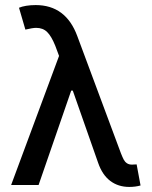

<svg xmlns="http://www.w3.org/2000/svg" viewBox="-20 -737 604 765"><path d="M371.1 -87.9 270 -376H263.7L133.8 0H24.4L215.3 -514.2L200.2 -554.7Q184.6 -593.3 167.7 -609.6Q150.9 -626 124 -626Q110.4 -626 81.1 -619.1L55.7 -706.1Q66.4 -710.9 84.2 -713.9Q102.1 -716.8 122.1 -716.8Q242.7 -716.8 288.1 -592.8L461.9 -126Q468.3 -109.9 472.9 -101.1Q477.5 -92.3 485.6 -86.7Q493.7 -81.1 505.9 -81.1L524.4 -82L540 2Q519.5 7.8 495.1 7.8Q451.2 7.8 419.4 -16.1Q387.7 -40 371.1 -87.9Z"/></svg>

Font: Pretendard GOV Medium
Style: Regular
Weight: 500
Designer: Base glyphs from Inter by Rasmus Andersson; Hangeul glyphs from Noto Sans CJK(Source Han Sans) by Jang Soo-young and Kan
Foundry: Kil Hyung-jin
Version: Version 1.309